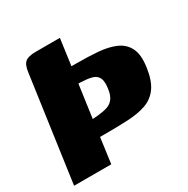

<svg xmlns="http://www.w3.org/2000/svg" viewBox="-143 -636 856 872"><g transform="rotate(-30 285.5 -200.0)"><path d="M2 107 79 -441Q84 -481 100.5 -494Q117 -507 155 -507H282L263 -369Q268 -369 272 -369Q276 -369 280.5 -369Q285 -369 289 -369Q349 -369 401 -365Q453 -361 491 -344.5Q529 -328 547 -292.5Q565 -257 556 -194Q547 -129 521.5 -94Q496 -59 455.5 -45Q415 -31 360 -28.5Q305 -26 237 -26Q232 -26 226 -26Q220 -26 215 -26L197 107ZM356 -198Q361 -233 353 -251Q345 -269 325 -276Q305 -283 272 -284Q268 -285 262.5 -285Q257 -285 251 -285L227 -113Q234 -114 240 -114Q246 -114 253 -115Q285 -118 306 -125Q327 -132 339.5 -149.5Q352 -167 356 -198Z"/></g></svg>

Font: Genos Black
Style: Italic
Weight: 900
Italic angle: -8°
Version: Version 1.010